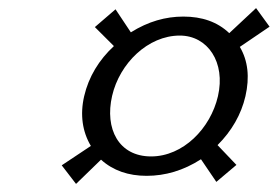

<svg xmlns="http://www.w3.org/2000/svg" viewBox="-20 -542 687 475"><path d="M257.4 -305C275.9 -385 345.8 -454 424.8 -454C493.8 -454 538.6 -388 519.2 -304C500.7 -224 432.8 -155 353.8 -155C273.8 -155 238.5 -223 257.4 -305ZM342.7 -107C388.7 -107 433.7 -120 477.2 -148L515.2 -92L564.9 -134L518.2 -183C553.3 -218 576.8 -259 587.2 -304C598 -351 593.5 -392 573.3 -426L646.9 -476L613.5 -522L547.2 -460C517.7 -488 479.7 -501 433.7 -501C389.7 -501 346.9 -489 303.7 -462L265.8 -519L214.7 -475L261.8 -428C225 -394 199.3 -352 188.2 -304C177.6 -258 183.9 -216 204.8 -181L132.7 -133L168.1 -87L229.9 -147C259.7 -120 297.7 -107 342.7 -107Z"/></svg>

Font: Linux Libertine Mono O
Style: Mono Oblique
Weight: 400
Italic angle: -13°
Designer: Philipp H. Poll
Foundry: Philipp H. Poll
Version: Version 5.1.7